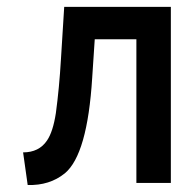

<svg xmlns="http://www.w3.org/2000/svg" viewBox="-20 -526 558 552"><path d="M471.2 0H372.1V-413.1H252.4L245.1 -302.7Q231.4 -82 166.5 -27.8Q122.6 7.8 59.6 5.9L46.4 -87.9Q92.3 -87.9 115.2 -122.1Q132.3 -147 140.6 -200.7Q150.4 -272.9 155.3 -356.9L164.6 -506.3H471.2Z"/></svg>

Font: Alte DIN 1451 Mittelschrift
Style: Regular
Weight: 400
Designer: Peter Wiegel
Foundry: Peter Wiegel
Version: Version 1.002 September 20, 2019